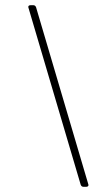

<svg xmlns="http://www.w3.org/2000/svg" viewBox="-20 -720 398 740"><path d="M291 -8 90 -689 89 -693Q89 -700 99 -700H108Q116 -700 119 -692L320 -11L321 -7Q321 0 311 0H302Q294 0 291 -8Z"/></svg>

Font: Barlow GEO Thin
Style: Regular
Weight: 100
Designer: Jeremy Tribby
Foundry: Tribby Type
Version: Version 1.408